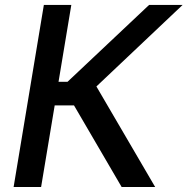

<svg xmlns="http://www.w3.org/2000/svg" viewBox="-20 -747 750 767"><path d="M465.9 0 275.6 -326H198.5L144.2 0H34.4L155.2 -727.3H264.9L213.8 -420.1H249.6L575.6 -727.3H709.5L365.1 -401.6L599.8 0Z"/></svg>

Font: Karasuma Gothic
Style: Medium Italic
Weight: 500
Italic angle: 9.39998°
Designer: Rasmus Andersson / Ryoko Nishizuka
Foundry: Genbu
Version: Version 1.00